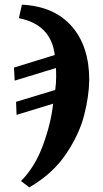

<svg xmlns="http://www.w3.org/2000/svg" viewBox="-20 -564 443 824"><path d="M70 213Q130 153 164.5 59Q199 -35 208 -119L51 -71L49 -127L217 -178Q221 -206 221 -234Q221 -259 220 -272L43 -218L40 -274L215 -328Q199 -459 61 -486L74 -544Q213 -537 288 -451Q363 -365 363 -221Q362 -151 341 -69Q320 13 263 97.5Q206 182 106 240Z"/></svg>

Font: Noto Serif Narrow
Style: Bold Italic
Weight: 700
Width: 4
Italic angle: -12°
Designer: Monotype Design Team
Foundry: Monotype Imaging Inc.
Version: Version 1.001